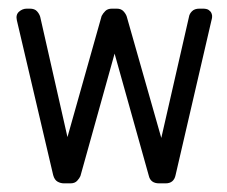

<svg xmlns="http://www.w3.org/2000/svg" viewBox="-20 -424 526 444"><path d="M386 -19Q382 0 363 0H348Q328 0 324 -18L245 -300L166 -17Q164 -12 158.5 -6Q153 0 143 0H128Q120 0 113 -4Q106 -8 103 -19L19 -377Q16 -390 24 -397Q32 -404 42 -404H49Q60 -404 65.5 -398Q71 -392 73 -385L136 -107L215 -387Q218 -393 223.5 -398.5Q229 -404 239 -404H250Q260 -404 265.5 -398Q271 -392 273 -386L353 -105L417 -385Q418 -392 424 -398Q430 -404 441 -404H449Q458 -404 462.5 -401Q467 -398 469 -393.5Q471 -389 470.5 -384.5Q470 -380 469 -377Z"/></svg>

Font: Chathura
Style: ExtraBold
Weight: 800
Designer: Appaji Ambarisha Darbha
Foundry: Aditya Fonts
Version: Version 1.001 2016